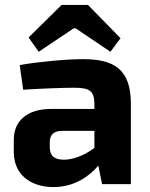

<svg xmlns="http://www.w3.org/2000/svg" viewBox="-20 -747 607 779"><path d="M137 -537 279 -632H287L428 -537L469 -592L337 -727H230L96 -595ZM74 -383C153 -388 235 -391 282 -391C345 -391 362 -377 363 -327V-305H187C93 -305 36 -259 36 -180V-130C36 -38 105 12 197 12C284 12 344 -34 379 -75L394 0H511V-326C511 -465 444 -507 317 -507C248 -507 132 -496 60 -483ZM182 -169C182 -197 194 -215 230 -216H363V-147C321 -115 274 -99 240 -99C200 -99 182 -115 182 -150Z"/></svg>

Font: SnT
Style: Bold
Weight: 700
Designer: Natanael Gama
Version: Version 1.001;PS 001.001;hotconv 1.0.70;makeotf.lib2.5.58329